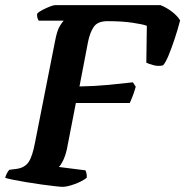

<svg xmlns="http://www.w3.org/2000/svg" viewBox="-31 -724 718 744"><path d="M211 0Q204 0 182 -2.5Q160 -5 130.5 -9Q101 -13 71.5 -18Q42 -23 19.5 -27.5Q-3 -32 -11 -35Q-5 -55 5 -66L36 -70Q66 -75 80.5 -97Q95 -119 105 -173L182 -563Q190 -606 201 -623.5Q212 -641 216 -644H119Q116 -648 114 -655Q112 -662 113 -671Q119 -678 133.5 -685.5Q148 -693 162 -698.5Q176 -704 182 -704H591Q614 -695 635 -679Q656 -663 667 -645Q658 -610 646 -574Q634 -538 622.5 -510Q611 -482 601 -471Q583 -466 563.5 -471.5Q544 -477 536 -481L538 -624Q523 -630 482 -636Q441 -642 386 -642Q347 -642 332 -619.5Q317 -597 310 -561L277 -389Q337 -390 388.5 -395Q440 -400 484 -405L495 -388Q488 -363 481.5 -347.5Q475 -332 472 -325H263L228 -145Q222 -119 213 -101Q204 -83 197 -77L300 -64Q302 -60 304 -52.5Q306 -45 305 -35Q287 -21 258 -10.5Q229 0 211 0Z"/></svg>

Font: Texturina
Style: Bold Italic
Weight: 700
Italic angle: -11°
Designer: Guillermo Torres Carreño
Foundry: Omnibus-Type
Version: Version 1.002; ttfautohint (v1.8.3)